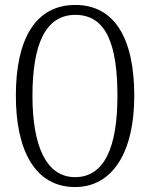

<svg xmlns="http://www.w3.org/2000/svg" viewBox="-20 -745 607 775"><path d="M283 10C435 10 522 -132 522 -358C522 -594 440 -725 284 -725C123 -725 44 -587 44 -359C44 -137 122 10 283 10ZM283 -30C166 -30 111 -157 111 -358C111 -565 163 -685 284 -685C409 -685 454 -565 454 -358C454 -154 403 -30 283 -30Z"/></svg>

Font: Noto Serif Myanmar ExtraCondensed Light
Style: Regular
Weight: 300
Width: 2
Designer: Ben Mitchell and the Monotype Design Team
Foundry: Monotype Imaging Inc.
Version: Version 2.106